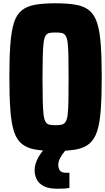

<svg xmlns="http://www.w3.org/2000/svg" viewBox="-20 -856 640 1170"><path d="M318 64Q244 64 193.5 55Q143 46 111.5 19.5Q80 -7 64.5 -56.5Q49 -106 43 -186.5Q37 -267 37 -386Q37 -505 43 -585.5Q49 -666 64.5 -716Q80 -766 111.5 -792Q143 -818 193.5 -827Q244 -836 318 -836Q392 -836 442.5 -827Q493 -818 524.5 -792Q556 -766 572 -716Q588 -666 594 -585.5Q600 -505 600 -386Q600 -267 594 -186.5Q588 -106 572 -56.5Q556 -7 524.5 19.5Q493 46 442.5 55Q392 64 318 64ZM318 -93Q341 -93 356 -96.5Q371 -100 380 -114Q389 -128 392.5 -158Q396 -188 397 -241Q398 -294 398 -376Q398 -458 397 -511Q396 -564 392.5 -594Q389 -624 380 -638Q371 -652 356 -655Q341 -658 318 -658Q295 -658 280.5 -655Q266 -652 257.5 -638Q249 -624 245.5 -594Q242 -564 240.5 -511Q239 -458 239 -376Q239 -294 240.5 -241Q242 -188 245.5 -158Q249 -128 257.5 -114Q266 -100 280.5 -96.5Q295 -93 318 -93ZM329 294Q276 294 246 278Q216 262 203.5 236.5Q191 211 191 182Q191 142 215 100.5Q239 59 275 26L402 39Q389 49 373.5 67Q358 85 346.5 107Q335 129 335 148Q335 168 344.5 182.5Q354 197 386 197Q389 197 393.5 197Q398 197 403 196V289Q387 292 370.5 293Q354 294 329 294Z"/></svg>

Font: Farlight84_Sys_V01
Style: Bold
Weight: 700
Designer: Monotype Design Team, Nadine Chahine and Nizar Qandah
Foundry: Monotype Imaging Inc.
Version: Version 2.004;October 31, 2024;FontCreator 14.0.0.2814 64-bi